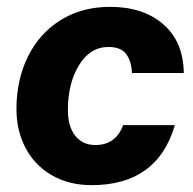

<svg xmlns="http://www.w3.org/2000/svg" viewBox="-20 -530 564 560"><path d="M28 -212Q28 -297 61.5 -365Q95 -433 157 -471.5Q219 -510 301 -510Q398 -510 456.5 -459Q515 -408 516 -317H365Q363 -353 347.5 -373Q332 -393 296 -393Q243 -393 210.5 -340Q178 -287 178 -209Q178 -161 199.5 -134Q221 -107 258 -107Q318 -107 339 -165H490Q439 10 247 10Q181 10 131 -19Q81 -48 54.5 -98.5Q28 -149 28 -212Z"/></svg>

Font: CBA Beacon Sans Extra Bold
Style: Italic
Weight: 800
Italic angle: -13°
Designer: Wei Huang
Foundry: Wei Huang
Version: Version 1.002